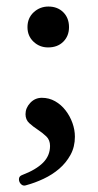

<svg xmlns="http://www.w3.org/2000/svg" viewBox="-20 -446 301 587"><path d="M128 -426Q156 -426 173.5 -408.5Q191 -391 191 -363Q191 -336 173.5 -318.5Q156 -301 127 -301Q101 -301 82.5 -318.5Q64 -336 64 -363Q64 -391 83 -408.5Q102 -426 128 -426ZM58 -97Q58 -116 72.5 -131.5Q87 -147 108 -147Q130 -147 148.5 -136.5Q167 -126 180.5 -108.5Q194 -91 201.5 -70Q209 -49 209 -28Q209 3 195.5 27.5Q182 52 161 70Q140 88 113.5 100.5Q87 113 61 120Q53 123 47.5 119.5Q42 116 39.5 110Q37 104 38.5 98Q40 92 48 89Q90 73 111.5 51.5Q133 30 133 0Q133 -18 121.5 -29Q110 -40 95.5 -49.5Q81 -59 69.5 -69.5Q58 -80 58 -97Z"/></svg>

Font: Alice
Style: Regular
Weight: 400
Designer: Cyreal (www.cyreal.org)
Foundry: Cyreal (www.cyreal.org)
Version: Version 1.010